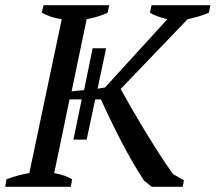

<svg xmlns="http://www.w3.org/2000/svg" viewBox="-40 -720 831 740"><path d="M544 -700H771L765 -671Q744 -662 723 -656Q702 -650 683 -646L425 -377Q443 -344 466.5 -303.5Q490 -263 516 -220Q542 -177 570 -133Q598 -89 627 -49L669 -25L664 0H545L515 -24Q470 -93 428 -174Q386 -255 349 -337H327L294 -182H243L275 -337H228L169 -53Q212 -45 238 -29L233 0H-20L-15 -29Q30 -46 73 -53L198 -646Q155 -652 121 -671L128 -700H381L375 -671Q341 -655 294 -646L236 -368L284 -373L317 -534H369L336 -378L365 -383L605 -646Q585 -651 567.5 -657Q550 -663 538 -671Z"/></svg>

Font: PTSerifItalic
Style: Italic
Weight: 400
Italic angle: -12°
Designer: A.Korolkova, O.Umpeleva, V.Yefimov
Foundry: ParaType Ltd
Version: Version 1.000W OFL